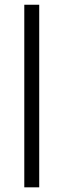

<svg xmlns="http://www.w3.org/2000/svg" viewBox="-20 -802 271 822"><path d="M147.9 0H84V-781.7H147.9Z"/></svg>

Font: Spartan MB
Style: Regular
Weight: 400
Designer: Matt Bailey, Mirko Velimirovic
Foundry: Matt Bailey
Version: Version 1.005